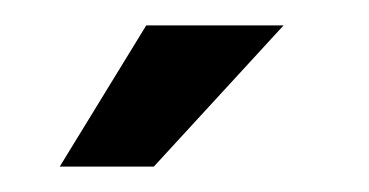

<svg xmlns="http://www.w3.org/2000/svg" viewBox="-20 -868 290 151"><path d="M95 -848H203L101 -737H27Z"/></svg>

Font: Bebas Neue
Style: Regular
Weight: 400
Designer: Ryoichi Tsunekawa
Foundry: Ryoichi Tsunekawa
Version: Version 1.400